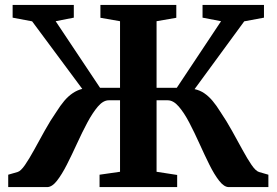

<svg xmlns="http://www.w3.org/2000/svg" viewBox="-20 -763 1128 783"><path d="M13.5 0V-50.5L51.5 -61.5Q64.5 -65 81.8 -90Q99 -115 119.2 -151.8Q139.5 -188.5 162.2 -229.8Q185 -271 210 -307Q226 -332.5 242.2 -351.8Q258.5 -371 276.8 -383.2Q295 -395.5 315.5 -400.5L111 -676L31.5 -691V-743H281V-691L207 -676.5L388 -405H469.5V-676.5L389.5 -690.5V-743H699V-690.5L618.5 -676.5V-405H701L881.5 -676.5L806 -691V-743H1056.5V-691L976 -676L773.5 -399.5Q795 -395 813 -382.8Q831 -370.5 847 -351.5Q863 -332.5 879 -306.5Q903.5 -270.5 926.2 -229.5Q949 -188.5 969 -151.8Q989 -115 1006 -90.2Q1023 -65.5 1036.5 -61.5L1074.5 -50.5V0H913Q894 0 874 -25.5Q854 -51 834 -91.2Q814 -131.5 793.5 -177Q773 -222.5 752 -262.8Q731 -303 709 -328.5Q687 -354 664 -354H618.5V-62.5L702.5 -49.5V0H386V-50.5L469.5 -62.5V-354H423.5Q401 -354 379.2 -328.5Q357.5 -303 336 -262.8Q314.5 -222.5 293.8 -177Q273 -131.5 252.5 -91.2Q232 -51 212 -25.5Q192 0 172 0Z"/></svg>

Font: Merriweather 48pt
Style: Bold
Weight: 700
Version: Version 2.100